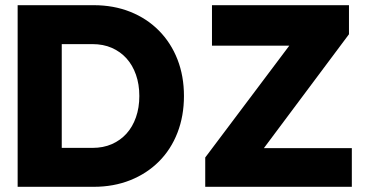

<svg xmlns="http://www.w3.org/2000/svg" viewBox="-20 -720 1450 740"><path d="M48 0V-700H341Q418 -700 482 -674.5Q546 -649 592.5 -602Q639 -555 664 -491Q689 -427 689 -350Q689 -273 664 -208.5Q639 -144 592.5 -97.5Q546 -51 482 -25.5Q418 0 341 0ZM218 -116 195 -150H336Q378 -150 411 -164.5Q444 -179 467.5 -205Q491 -231 504 -268Q517 -305 517 -350Q517 -395 504 -432Q491 -469 467.5 -495Q444 -521 411 -535.5Q378 -550 336 -550H192L218 -582ZM771 0V-113L1095 -544H797V-700H1325V-588L997 -149H1336V0Z"/></svg>

Font: Our Lexend
Style: Bold
Weight: 700
Designer: Bonnie Shaver-Troup, Thomas Jockin
Foundry: Lexend
Version: Version 1.007